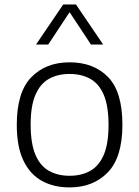

<svg xmlns="http://www.w3.org/2000/svg" viewBox="-20 -828 622 858"><path d="M291 9.5Q220 9.5 167 -19.8Q114 -49 84.5 -110.8Q55 -172.5 55 -270.5Q55 -416 119.8 -482.8Q184.5 -549.5 291 -549.5Q398.5 -549.5 462.8 -483.8Q527 -418 527 -270.5Q527 -125.5 462 -58Q397 9.5 291 9.5ZM291 -42.5Q344 -42.5 383.2 -64.5Q422.5 -86.5 443.8 -136.2Q465 -186 465 -269.5Q465 -354 443.8 -404Q422.5 -454 383.2 -475.8Q344 -497.5 291 -497.5Q238 -497.5 199 -475.8Q160 -454 138.5 -404.5Q117 -355 117 -271.5Q117 -187 138.2 -136.8Q159.5 -86.5 198.8 -64.5Q238 -42.5 291 -42.5ZM141 -629 262.5 -808H319.5L441 -629H386.5L291 -773.5L195.5 -629Z"/></svg>

Font: Encode Sans SmExp Lt
Style: Regular
Weight: 300
Width: 6
Designer: Multiple Designers
Foundry: Impallari Type
Version: Version 3.002; ttfautohint (v1.8.3) -l 8 -r 50 -G 200 -x 14 